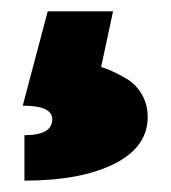

<svg xmlns="http://www.w3.org/2000/svg" viewBox="-20 -68 301 338"><path d="M64 -48H179L158 50Q165 52 174.5 56Q184 60 201 69.5Q218 79 229 97Q240 115 240 138Q240 191 181 220.5Q122 250 23 250V170Q72 170 72 142Q72 118 20 118Z"/></svg>

Font: Fivo Sans Modern ExtBlk
Style: Regular
Weight: 950
Designer: Alexander Slobzheninov
Foundry: Alexander Slobzheninov
Version: 1.0